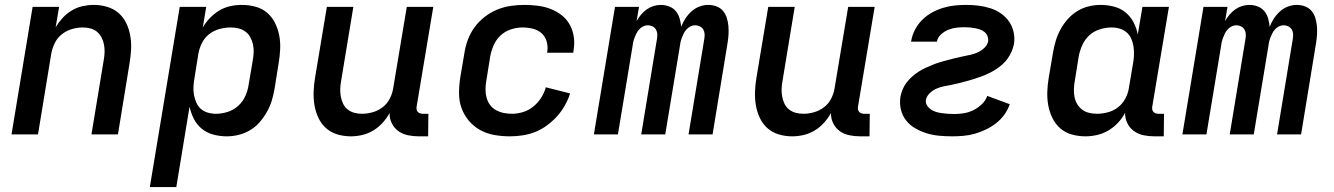

<svg xmlns="http://www.w3.org/2000/svg" viewBox="-20 -548 5440 783"><path d="M27 0 113 -520H221L207 -437Q219 -457 235.5 -475Q252 -493 273 -505.5Q294 -518 317 -523Q340 -528 362 -528Q391 -528 417.5 -520Q444 -512 464 -494.5Q484 -477 495.5 -452.5Q507 -428 511.5 -401Q516 -374 514.5 -345.5Q513 -317 508 -288L461 0H353L403 -303Q406 -319 406.5 -335Q407 -351 404 -366.5Q401 -382 394 -395.5Q387 -409 375.5 -418.5Q364 -428 349 -432Q334 -436 317 -436Q296 -436 273.5 -429.5Q251 -423 232.5 -408.5Q214 -394 203.5 -372.5Q193 -351 189 -329L135 0Z M591 215 713 -520H821L807 -436Q819 -457 836.5 -475Q854 -493 875 -505.5Q896 -518 919.5 -523Q943 -528 966 -528Q995 -528 1022.5 -520.5Q1050 -513 1070 -495.5Q1090 -478 1102 -453.5Q1114 -429 1119 -402Q1124 -375 1122.5 -346Q1121 -317 1116 -288L1100 -188Q1096 -164 1089 -140Q1082 -116 1069.5 -93.5Q1057 -71 1040 -51Q1023 -31 1000.5 -17.5Q978 -4 953.5 2Q929 8 905 8Q877 8 850.5 1Q824 -6 803.5 -22.5Q783 -39 771 -62.5Q759 -86 753 -113L699 215ZM861 -84Q884 -84 908 -91.5Q932 -99 951 -116Q970 -133 980.5 -156.5Q991 -180 994 -203L1011 -303Q1014 -319 1014.5 -335.5Q1015 -352 1011.5 -367.5Q1008 -383 1000.5 -396.5Q993 -410 981 -419Q969 -428 953.5 -432Q938 -436 921 -436Q899 -436 876 -430Q853 -424 834 -409.5Q815 -395 804 -373.5Q793 -352 789 -329L773 -229Q770 -212 769 -195Q768 -178 771 -161.5Q774 -145 780.5 -130Q787 -115 798.5 -104.5Q810 -94 826.5 -89Q843 -84 861 -84Z M1411 8Q1382 8 1355.5 0Q1329 -8 1309.5 -25.5Q1290 -43 1278.5 -67.5Q1267 -92 1262.5 -119Q1258 -146 1259 -174.5Q1260 -203 1265 -232L1313 -520H1421L1371 -217Q1368 -201 1367.5 -185Q1367 -169 1370 -153.5Q1373 -138 1379.5 -124.5Q1386 -111 1398 -101.5Q1410 -92 1425 -88Q1440 -84 1457 -84Q1478 -84 1500.5 -90.5Q1523 -97 1541.5 -111.5Q1560 -126 1570.5 -147.5Q1581 -169 1584 -191L1639 -520H1747L1679 -113Q1678 -107 1679 -101.5Q1680 -96 1683.5 -92Q1687 -88 1692.5 -86Q1698 -84 1704 -84H1727L1726 8H1688Q1665 8 1643.5 3.5Q1622 -1 1605 -13Q1588 -25 1578 -45Q1568 -65 1569 -87Q1557 -66 1540.5 -47.5Q1524 -29 1502.5 -16Q1481 -3 1457.5 2.5Q1434 8 1411 8Z M2059 8Q2027 8 1996 2.5Q1965 -3 1938.5 -17.5Q1912 -32 1892.5 -55Q1873 -78 1862.5 -106.5Q1852 -135 1852 -167.5Q1852 -200 1857 -232L1874 -332Q1878 -359 1888 -386Q1898 -413 1915.5 -437Q1933 -461 1957 -479.5Q1981 -498 2008 -509Q2035 -520 2063 -524Q2091 -528 2118 -528Q2146 -528 2173.5 -524.5Q2201 -521 2225.5 -511.5Q2250 -502 2270.5 -486Q2291 -470 2303.5 -447.5Q2316 -425 2320 -397.5Q2324 -370 2319 -343L2318 -333H2211L2212 -338Q2215 -360 2209 -380Q2203 -400 2188 -413Q2173 -426 2152.5 -431Q2132 -436 2111 -436Q2087 -436 2063 -428Q2039 -420 2021 -403Q2003 -386 1993 -363Q1983 -340 1979 -317L1963 -217Q1960 -200 1960 -182.5Q1960 -165 1964.5 -149Q1969 -133 1978.5 -120Q1988 -107 2002.5 -99Q2017 -91 2033.5 -87.5Q2050 -84 2068 -84Q2090 -84 2113 -91Q2136 -98 2155 -113.5Q2174 -129 2187 -149.5Q2200 -170 2206 -192L2305 -167Q2297 -142 2283.5 -118Q2270 -94 2251.5 -73.5Q2233 -53 2210.5 -36.5Q2188 -20 2163 -10Q2138 0 2111.5 4Q2085 8 2059 8Z M2402 0 2488 -520H2586L2576 -462Q2584 -476 2594.5 -488.5Q2605 -501 2618 -510Q2631 -519 2645.5 -523.5Q2660 -528 2675 -528Q2693 -528 2709.5 -521.5Q2726 -515 2736.5 -502Q2747 -489 2751.5 -473Q2756 -457 2758 -439Q2765 -457 2775.5 -473Q2786 -489 2800.5 -502Q2815 -515 2833 -521.5Q2851 -528 2868 -528Q2886 -528 2902 -522Q2918 -516 2928.5 -503.5Q2939 -491 2944 -475Q2949 -459 2950.5 -442Q2952 -425 2951 -407.5Q2950 -390 2947 -372L2886 0H2788L2852 -388Q2854 -399 2853.5 -409Q2853 -419 2848 -427.5Q2843 -436 2834 -440.5Q2825 -445 2815 -445Q2805 -445 2796 -440.5Q2787 -436 2780 -428.5Q2773 -421 2768.5 -412Q2764 -403 2760.5 -393.5Q2757 -384 2755 -375Q2753 -366 2752 -356L2693 0H2595L2659 -388Q2661 -399 2660.5 -409Q2660 -419 2655 -427.5Q2650 -436 2641 -440.5Q2632 -445 2622 -445Q2612 -445 2603 -440.5Q2594 -436 2587 -428.5Q2580 -421 2575.5 -412Q2571 -403 2567.5 -393.5Q2564 -384 2562 -375Q2560 -366 2559 -356L2500 0Z M3211 8Q3182 8 3155.5 0Q3129 -8 3109.5 -25.5Q3090 -43 3078.5 -67.5Q3067 -92 3062.5 -119Q3058 -146 3059 -174.5Q3060 -203 3065 -232L3113 -520H3221L3171 -217Q3168 -201 3167.5 -185Q3167 -169 3170 -153.5Q3173 -138 3179.5 -124.5Q3186 -111 3198 -101.5Q3210 -92 3225 -88Q3240 -84 3257 -84Q3278 -84 3300.5 -90.5Q3323 -97 3341.5 -111.5Q3360 -126 3370.5 -147.5Q3381 -169 3384 -191L3439 -520H3547L3479 -113Q3478 -107 3479 -101.5Q3480 -96 3483.5 -92Q3487 -88 3492.5 -86Q3498 -84 3504 -84H3527L3526 8H3488Q3465 8 3443.5 3.5Q3422 -1 3405 -13Q3388 -25 3378 -45Q3368 -65 3369 -87Q3357 -66 3340.5 -47.5Q3324 -29 3302.5 -16Q3281 -3 3257.5 2.5Q3234 8 3211 8Z M3863 8Q3836 8 3809.5 5.5Q3783 3 3759 -4.5Q3735 -12 3713 -24.5Q3691 -37 3675.5 -56.5Q3660 -76 3654 -101Q3648 -126 3652 -153Q3655 -168 3661 -183Q3667 -198 3677 -211Q3687 -224 3699 -235Q3711 -246 3725 -255Q3739 -264 3754 -271Q3769 -278 3784 -284Q3799 -290 3814 -294.5Q3829 -299 3844.5 -303Q3860 -307 3875.5 -311Q3891 -315 3906.5 -318Q3922 -321 3937.5 -324.5Q3953 -328 3967.5 -334.5Q3982 -341 3994.5 -353Q4007 -365 4010 -380Q4011 -391 4007 -401Q4003 -411 3995 -417.5Q3987 -424 3977 -427.5Q3967 -431 3956.5 -433Q3946 -435 3935 -436Q3924 -437 3913 -437Q3896 -437 3879.5 -435Q3863 -433 3847 -426.5Q3831 -420 3817.5 -407.5Q3804 -395 3801 -379V-378H3695L3696 -381Q3700 -405 3711.5 -427Q3723 -449 3741 -467Q3759 -485 3781 -497Q3803 -509 3826 -516Q3849 -523 3873 -525.5Q3897 -528 3920 -528Q3945 -528 3970 -525Q3995 -522 4018.5 -514.5Q4042 -507 4061.5 -493.5Q4081 -480 4094.5 -461Q4108 -442 4113.5 -417.5Q4119 -393 4115 -368Q4112 -353 4105.5 -338Q4099 -323 4089.5 -309.5Q4080 -296 4067.5 -285Q4055 -274 4041 -265Q4027 -256 4012.5 -249Q3998 -242 3983 -236.5Q3968 -231 3952.5 -226Q3937 -221 3921.5 -217Q3906 -213 3891 -209Q3876 -205 3860.5 -202Q3845 -199 3829.5 -196Q3814 -193 3799 -186.5Q3784 -180 3771.5 -168Q3759 -156 3756 -141Q3754 -128 3760.5 -118Q3767 -108 3776.5 -101.5Q3786 -95 3797.5 -91.5Q3809 -88 3821.5 -86.5Q3834 -85 3845.5 -84Q3857 -83 3870 -83Q3890 -83 3909.5 -86Q3929 -89 3948 -98Q3967 -107 3983.5 -122.5Q4000 -138 4006 -157L4098 -123Q4090 -100 4075.5 -80Q4061 -60 4041.5 -45Q4022 -30 4000 -19.5Q3978 -9 3955 -2.5Q3932 4 3908.5 6Q3885 8 3863 8Z M4407 8Q4378 8 4351 0.5Q4324 -7 4304 -24.5Q4284 -42 4272 -66.5Q4260 -91 4255 -118Q4250 -145 4251 -174Q4252 -203 4257 -232L4274 -332Q4278 -356 4285 -380Q4292 -404 4304 -426.5Q4316 -449 4333.5 -469Q4351 -489 4373 -502.5Q4395 -516 4419.5 -522Q4444 -528 4468 -528Q4496 -528 4523 -521Q4550 -514 4570 -497.5Q4590 -481 4602.5 -457.5Q4615 -434 4620 -407L4639 -520H4747L4679 -113Q4678 -107 4679 -101.5Q4680 -96 4683.5 -92Q4687 -88 4692.5 -86Q4698 -84 4704 -84H4727L4726 8H4688Q4665 8 4643.5 3.5Q4622 -1 4604.5 -13.5Q4587 -26 4577.5 -45.5Q4568 -65 4568 -88Q4557 -66 4539 -47Q4521 -28 4499.5 -15.5Q4478 -3 4454 2.5Q4430 8 4407 8ZM4453 -84Q4475 -84 4498 -90Q4521 -96 4539.5 -110.5Q4558 -125 4569.5 -146.5Q4581 -168 4584 -191L4601 -291Q4604 -308 4604.5 -325Q4605 -342 4602.5 -358.5Q4600 -375 4593.5 -390Q4587 -405 4575 -415.5Q4563 -426 4547 -431Q4531 -436 4513 -436Q4490 -436 4465.5 -428.5Q4441 -421 4422.5 -404Q4404 -387 4393.5 -363.5Q4383 -340 4379 -317L4363 -217Q4360 -201 4359.5 -184.5Q4359 -168 4362 -152.5Q4365 -137 4373 -123.5Q4381 -110 4393 -101Q4405 -92 4420.5 -88Q4436 -84 4453 -84Z M4802 0 4888 -520H4986L4976 -462Q4984 -476 4994.5 -488.5Q5005 -501 5018 -510Q5031 -519 5045.5 -523.5Q5060 -528 5075 -528Q5093 -528 5109.5 -521.5Q5126 -515 5136.5 -502Q5147 -489 5151.5 -473Q5156 -457 5158 -439Q5165 -457 5175.5 -473Q5186 -489 5200.5 -502Q5215 -515 5233 -521.5Q5251 -528 5268 -528Q5286 -528 5302 -522Q5318 -516 5328.5 -503.5Q5339 -491 5344 -475Q5349 -459 5350.5 -442Q5352 -425 5351 -407.5Q5350 -390 5347 -372L5286 0H5188L5252 -388Q5254 -399 5253.5 -409Q5253 -419 5248 -427.5Q5243 -436 5234 -440.5Q5225 -445 5215 -445Q5205 -445 5196 -440.5Q5187 -436 5180 -428.5Q5173 -421 5168.5 -412Q5164 -403 5160.5 -393.5Q5157 -384 5155 -375Q5153 -366 5152 -356L5093 0H4995L5059 -388Q5061 -399 5060.5 -409Q5060 -419 5055 -427.5Q5050 -436 5041 -440.5Q5032 -445 5022 -445Q5012 -445 5003 -440.5Q4994 -436 4987 -428.5Q4980 -421 4975.5 -412Q4971 -403 4967.5 -393.5Q4964 -384 4962 -375Q4960 -366 4959 -356L4900 0Z"/></svg>

Font: Iosevka Semibold Extended
Style: Italic
Weight: 600
Width: 7
Italic angle: -9°
Monospace: yes
Designer: Belleve Invis
Foundry: Belleve Invis
Version: Version 32.5.0; ttfautohint (v1.8.4)